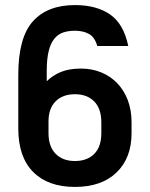

<svg xmlns="http://www.w3.org/2000/svg" viewBox="-20 -728 590 756"><path d="M275 8Q169 8 110.5 -51Q52 -110 52 -222V-433Q52 -580 109.5 -644Q167 -708 275 -708Q360 -708 413.5 -671Q467 -634 485 -547H363Q353 -582 330 -594.5Q307 -607 275 -607Q249 -607 228.5 -600Q208 -593 193.5 -575Q179 -557 171.5 -526Q164 -495 164 -447V-408Q187 -431 219.5 -444.5Q252 -458 299 -458Q342 -458 378.5 -443Q415 -428 441.5 -400.5Q468 -373 483 -334Q498 -295 498 -246V-204Q498 -106 439 -49Q380 8 275 8ZM275 -94Q323 -94 351 -122Q379 -150 379 -204V-246Q379 -300 351 -328.5Q323 -357 275 -357Q227 -357 199 -329Q171 -301 171 -250V-204Q171 -151 199 -122.5Q227 -94 275 -94Z"/></svg>

Font: Golos UI Medium
Style: Regular
Weight: 500
Designer: A.Korolkova, Vitaly Kuzmin
Foundry: ParaType Ltd
Version: Version 2.000